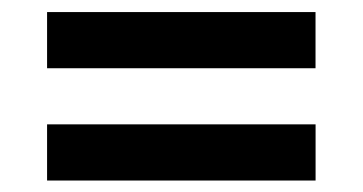

<svg xmlns="http://www.w3.org/2000/svg" viewBox="-20 -522 610 323"><path d="M59.2 -501.7H510.8V-407.2H59.2ZM59.2 -312.8H510.9V-218.3H59.2Z"/></svg>

Font: Tap Sans
Style: Regular
Weight: 400
Designer: Tap Payments
Foundry: Tap Payments
Version: Version 1.001;Glyphs 3.1.2 (3151)